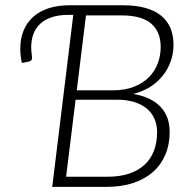

<svg xmlns="http://www.w3.org/2000/svg" viewBox="-20 -728 750 748"><path d="M183.5 0 265.5 -670H246Q209 -670 181.8 -661Q154.5 -652 136.8 -635.5Q119 -619 110.2 -595.5Q101.5 -572 101.5 -543Q101.5 -535.5 102.5 -525.2Q103.5 -515 104.5 -508Q105.5 -501.5 103.8 -496.2Q102 -491 93.5 -488.5L65.5 -482.5Q62 -496.5 60.5 -511.5Q59 -526.5 59 -538.5Q59 -577.5 71.8 -608.8Q84.5 -640 109 -662Q133.5 -684 169.2 -695.8Q205 -707.5 250.5 -707.5H459Q509.5 -707.5 546.8 -697Q584 -686.5 608.2 -666.5Q632.5 -646.5 644.2 -618Q656 -589.5 656 -553.5Q656 -519.5 645 -488.8Q634 -458 613.8 -432.8Q593.5 -407.5 564.5 -389.2Q535.5 -371 499 -362Q568 -350.5 604.5 -312.8Q641 -275 641 -214.5Q641 -165 624.2 -125.5Q607.5 -86 575.8 -58Q544 -30 498.5 -15Q453 0 395.5 0ZM274.5 -339.5 237.5 -39.5H400Q446 -39.5 481.8 -51.2Q517.5 -63 542 -85Q566.5 -107 579.2 -139.2Q592 -171.5 592 -212.5Q592 -241.5 581.8 -265Q571.5 -288.5 551.8 -305Q532 -321.5 503 -330.5Q474 -339.5 437 -339.5ZM279 -376H418.5Q467 -376 502.5 -390.2Q538 -404.5 561 -428Q584 -451.5 595 -482Q606 -512.5 606 -545Q606 -604.5 568.8 -636.2Q531.5 -668 454 -668H315Z"/></svg>

Font: Lato Light
Style: Italic
Weight: 300
Italic angle: -7°
Designer: Lukasz Dziedzic
Foundry: tyPoland Lukasz Dziedzic
Version: Version 2.007; 2014-02-27